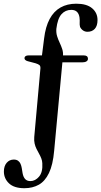

<svg xmlns="http://www.w3.org/2000/svg" viewBox="-82 -750 534 1012"><path d="M250 -455 203.5 44.5Q197 118.5 176.2 161.8Q155.5 205 122.8 223.5Q90 242 46.5 242Q-7.5 242 -34.5 216.5Q-61.5 191 -61.5 154Q-61.5 125.5 -46.8 108.2Q-32 91 -9 91Q4 91 12.8 97Q21.5 103 26 113Q31 124.5 32.8 136.5Q34.5 148.5 37 162.5Q41 184 51 194.2Q61 204.5 78 204.5Q104 204.5 124 180.8Q144 157 141 110.5Q140.5 97 135.5 84.5Q130.5 72 123.8 60Q117 48 110.5 35Q104 22 100.5 6.8Q97 -8.5 98.5 -27.5L131 -388.5Q132 -401.5 126 -406.8Q120 -412 105.5 -416.5L64 -427.5Q47 -432.5 47 -443.5Q47 -450 52.5 -454Q58 -458 68.5 -458H154L135.5 -429L150.5 -547.5Q158 -609.5 179.8 -650Q201.5 -690.5 237 -710.5Q272.5 -730.5 320 -730.5Q375 -730.5 403.5 -706.5Q432 -682.5 432 -644.5Q432 -614 417.8 -598.2Q403.5 -582.5 379 -582.5Q366 -582.5 355.8 -589.5Q345.5 -596.5 340 -608Q337 -620.5 338 -630.8Q339 -641 337 -658.5Q334 -678 323.2 -688Q312.5 -698 293.5 -698Q262.5 -698 242 -675Q221.5 -652 215 -598Q213.5 -577 219 -559.2Q224.5 -541.5 232.5 -524.8Q240.5 -508 246 -491.2Q251.5 -474.5 250 -455ZM225 -421.5 230.5 -458H359.5Q370 -458 375.8 -453.8Q381.5 -449.5 381.5 -439.5Q381.5 -431.5 373.8 -426.5Q366 -421.5 353 -421.5Z"/></svg>

Font: Fraunces 20pt
Style: Regular
Weight: 400
Version: Version 1.000;[b76b70a41]